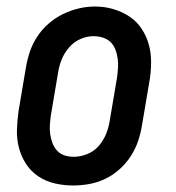

<svg xmlns="http://www.w3.org/2000/svg" viewBox="-20 -561 540 589"><path d="M204 8Q175 8 147.5 1.5Q120 -5 97.5 -20Q75 -35 60 -58Q45 -81 38 -108Q31 -135 32 -164Q33 -193 37 -221L59 -351Q63 -376 71 -400.5Q79 -425 93.5 -447.5Q108 -470 128.5 -488Q149 -506 172.5 -517.5Q196 -529 221 -535Q246 -541 272 -541Q301 -541 328 -533Q355 -525 377.5 -510Q400 -495 415 -472Q430 -449 437 -422.5Q444 -396 443.5 -366.5Q443 -337 438 -309L416 -179Q412 -154 404 -129.5Q396 -105 381.5 -82.5Q367 -60 347 -42Q327 -24 303 -12.5Q279 -1 254 3.5Q229 8 204 8ZM206 -80Q227 -80 248 -88.5Q269 -97 283.5 -114Q298 -131 306 -151.5Q314 -172 317 -193L339 -323Q341 -338 342 -352.5Q343 -367 341 -381.5Q339 -396 334 -409Q329 -422 319.5 -431.5Q310 -441 296 -445.5Q282 -450 267 -450Q246 -450 226 -441Q206 -432 191.5 -415Q177 -398 169 -378Q161 -358 158 -337L136 -207Q134 -192 133 -177.5Q132 -163 134 -149Q136 -135 141 -122Q146 -109 155 -99Q164 -89 177.5 -84.5Q191 -80 206 -80Z"/></svg>

Font: Iosevka Slab Semibold
Style: Italic
Weight: 600
Italic angle: -9°
Monospace: yes
Designer: Belleve Invis
Foundry: Belleve Invis
Version: Version 11.1.1; ttfautohint (v1.8.3)